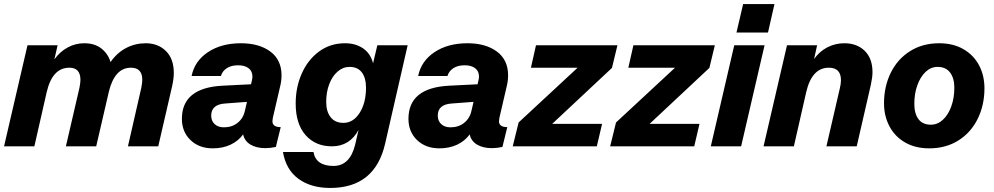

<svg xmlns="http://www.w3.org/2000/svg" viewBox="-23 -724 4919 950"><path d="M837 -363Q837 -336 829 -299L760 0H610L676 -289Q681 -314 681 -329Q681 -389 625 -389Q584 -389 557 -359Q530 -329 516 -272L453 0H303L370 -289Q375 -314 375 -329Q375 -389 320 -389Q236 -389 208 -268L147 0H-3L113 -500H262L246 -430Q273 -468 311.5 -489Q350 -510 394 -510Q445 -510 478 -484.5Q511 -459 524 -417Q556 -463 601 -486.5Q646 -510 698 -510Q759 -510 798 -471.5Q837 -433 837 -363Z M1327 -141Q1325 -129 1325 -124Q1325 -95 1366 -95L1342 3Q1315 9 1290 9Q1246 9 1216.5 -8.5Q1187 -26 1180 -59Q1156 -26 1117.5 -8Q1079 10 1030 10Q962 10 919.5 -31Q877 -72 877 -136Q877 -290 1079 -300L1219 -307L1223 -324Q1226 -336 1226 -345Q1226 -372 1207 -386.5Q1188 -401 1155 -401Q1121 -401 1099 -386.5Q1077 -372 1070 -348H925Q940 -422 1006 -466Q1072 -510 1169 -510Q1259 -510 1314.5 -469Q1370 -428 1370 -351Q1370 -324 1363 -296ZM1189 -177 1199 -220 1093 -212Q1022 -208 1022 -152Q1022 -126 1039 -110Q1056 -94 1085 -94Q1125 -94 1153 -116.5Q1181 -139 1189 -177Z M1844 -500H1994L1883 -15Q1833 206 1611 206Q1516 206 1454 161Q1392 116 1377 28H1528Q1540 97 1627 97Q1708 97 1734 -7L1751 -81Q1707 0 1619 0Q1538 0 1489 -55.5Q1440 -111 1440 -212Q1440 -292 1470 -360Q1500 -428 1555.5 -469Q1611 -510 1684 -510Q1736 -510 1773 -485Q1810 -460 1823 -411ZM1788 -291Q1788 -338 1767.5 -365.5Q1747 -393 1707 -393Q1674 -393 1647.5 -370Q1621 -347 1606 -307.5Q1591 -268 1591 -220Q1591 -172 1613 -144Q1635 -116 1676 -116Q1725 -116 1756.5 -165.5Q1788 -215 1788 -291Z M2448 -141Q2446 -129 2446 -124Q2446 -95 2487 -95L2463 3Q2436 9 2411 9Q2367 9 2337.5 -8.5Q2308 -26 2301 -59Q2277 -26 2238.5 -8Q2200 10 2151 10Q2083 10 2040.5 -31Q1998 -72 1998 -136Q1998 -290 2200 -300L2340 -307L2344 -324Q2347 -336 2347 -345Q2347 -372 2328 -386.5Q2309 -401 2276 -401Q2242 -401 2220 -386.5Q2198 -372 2191 -348H2046Q2061 -422 2127 -466Q2193 -510 2290 -510Q2380 -510 2435.5 -469Q2491 -428 2491 -351Q2491 -324 2484 -296ZM2310 -177 2320 -220 2214 -212Q2143 -208 2143 -152Q2143 -126 2160 -110Q2177 -94 2206 -94Q2246 -94 2274 -116.5Q2302 -139 2310 -177Z M2629 -500H3032L3005 -388L2709 -111H2956L2930 0H2514L2543 -118L2835 -389H2604Z M3111 -500H3514L3487 -388L3191 -111H3438L3412 0H2996L3025 -118L3317 -389H3086Z M3621 -563 3654 -704H3809L3777 -563ZM3610 -500H3760L3644 0H3494Z M4294 -367Q4294 -342 4286 -305L4216 0H4066L4132 -285Q4138 -309 4138 -327Q4138 -389 4078 -389Q3994 -389 3966 -268L3905 0H3755L3871 -500H4020L4005 -432Q4032 -470 4071 -490Q4110 -510 4155 -510Q4217 -510 4255.5 -472.5Q4294 -435 4294 -367Z M4351 -213Q4351 -296 4384.5 -364Q4418 -432 4480 -471Q4542 -510 4624 -510Q4693 -510 4743.5 -481Q4794 -452 4821 -401.5Q4848 -351 4848 -287Q4848 -204 4814.5 -136Q4781 -68 4719 -29Q4657 10 4575 10Q4506 10 4455.5 -19Q4405 -48 4378 -99Q4351 -150 4351 -213ZM4699 -290Q4699 -337 4678 -365Q4657 -393 4616 -393Q4583 -393 4557 -368.5Q4531 -344 4516 -302.5Q4501 -261 4501 -210Q4501 -162 4521.5 -134.5Q4542 -107 4583 -107Q4616 -107 4642.5 -131.5Q4669 -156 4684 -198Q4699 -240 4699 -290Z"/></svg>

Font: CBA Beacon Sans Extra Bold
Style: Italic
Weight: 800
Italic angle: -13°
Designer: Wei Huang
Foundry: Wei Huang
Version: Version 1.002